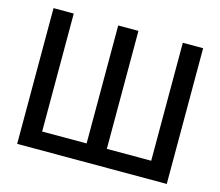

<svg xmlns="http://www.w3.org/2000/svg" viewBox="-103 -861 1141 994"><g transform="rotate(15 467.5 -364.0)"><path d="M66.4 -727.5H174.8V-95.2H413.1V-727.5H521.5V-95.2H759.3V-727.5H868.2V0H66.4Z"/></g></svg>

Font: Inter Display Medium
Style: Regular
Weight: 500
Designer: Rasmus Andersson
Foundry: rsms
Version: Version 4.001;git-9221beed3